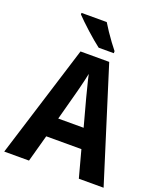

<svg xmlns="http://www.w3.org/2000/svg" viewBox="-166 -1039 963 1144"><g transform="rotate(20 315.0 -467.0)"><path d="M473 0 427 -171H204L157 0H0L223 -716H405L630 0ZM349 -469Q342 -498 331.5 -538Q321 -578 315 -607Q311 -588 305 -561.5Q299 -535 292.5 -510Q286 -485 282 -470L235 -295H396ZM310 -934Q323 -912 341.5 -884.5Q360 -857 379.5 -830.5Q399 -804 413 -787V-774H317Q300 -787 276.5 -806.5Q253 -826 229 -848Q205 -870 184 -890Q163 -910 150 -924V-934Z"/></g></svg>

Font: Noto Sans Armenian SemiCondensed
Style: Bold
Weight: 700
Width: 4
Designer: Monotype Design Team
Foundry: Monotype Imaging Inc.
Version: Version 2.008; ttfautohint (v1.8.4.7-5d5b)